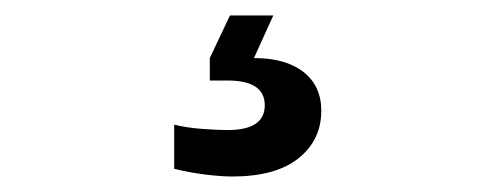

<svg xmlns="http://www.w3.org/2000/svg" viewBox="-20 -31 640 248"><path d="M280 197Q266 197 245.5 194.5Q225 192 205 187V130Q221 134 241 135.5Q261 137 274 137Q298 137 310 129Q322 121 322 105Q322 89 310 81Q298 73 274 73H251V44L277 -11H333L308 44Q349 44 372 62Q395 80 395 112Q395 150 365.5 173.5Q336 197 280 197Z"/></svg>

Font: Gantari SemiBold
Style: Regular
Weight: 600
Designer: Anugrah Pasau
Foundry: Lafontype
Version: Version 1.000; ttfautohint (v1.8.3)